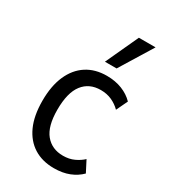

<svg xmlns="http://www.w3.org/2000/svg" viewBox="-185 -829 813 926"><g transform="rotate(30 221.5 -366.0)"><path d="M268 9Q203 9 156 -20.5Q109 -50 83.5 -106.5Q58 -163 58 -246Q58 -328 83.5 -386Q109 -444 156 -474.5Q203 -505 268 -505Q315 -505 353 -490Q391 -475 417 -448L387 -385Q366 -406 338.5 -418.5Q311 -431 277 -431Q213 -431 177.5 -385Q142 -339 142 -244Q142 -152 178 -108.5Q214 -65 276 -65Q310 -65 337 -77.5Q364 -90 383 -108L415 -46Q389 -20 352.5 -5.5Q316 9 268 9ZM225 -559 309 -741H402L290 -559Z"/></g></svg>

Font: Nunito Sans 7pt Condensed
Style: Regular
Weight: 400
Width: 3
Designer: Vernon Adams
Foundry: Vernon Adams
Version: Version 3.101;gftools[0.9.27]